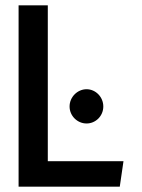

<svg xmlns="http://www.w3.org/2000/svg" viewBox="-20 -713 533 723"><path d="M242 -312C242 -277 271 -248 306 -248C340 -248 369 -276 369 -312C369 -348 340 -377 306 -377C272 -377 242 -348 242 -312ZM160 -106V-693H50V-10H431L445 -106Z"/></svg>

Font: Bluebird
Style: LiNrw
Weight: 300
Designer: Jasper
Foundry: Cannot Into Space Fonts
Version: Version 0.98